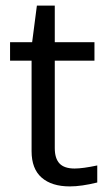

<svg xmlns="http://www.w3.org/2000/svg" viewBox="-20 -655 384 687"><path d="M230 12Q165 12 129 -19.5Q93 -51 93 -114V-438H16V-504H95L112 -635H176V-504H318V-438H176V-125Q176 -88 193 -70Q210 -52 247 -52Q276 -52 328 -63V-2Q271 12 230 12Z"/></svg>

Font: Special Gothic
Style: Regular
Weight: 400
Designer: Alistair McCready
Foundry: Monolith
Version: Version 1.010; ttfautohint (v1.8.4.7-5d5b)